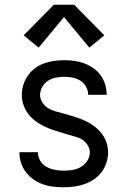

<svg xmlns="http://www.w3.org/2000/svg" viewBox="-20 -782 540 810"><path d="M249 8Q226 8 204 5.5Q182 3 161 -4.5Q140 -12 121.5 -25Q103 -38 89.5 -55.5Q76 -73 69 -94.5Q62 -116 62 -138Q62 -139 62 -139Q62 -139 62 -140H140Q140 -140 140 -139.5Q140 -139 140 -139Q140 -120 150 -103.5Q160 -87 176.5 -78Q193 -69 211.5 -65.5Q230 -62 249 -62Q267 -62 286 -65Q305 -68 321 -77.5Q337 -87 348 -103.5Q359 -120 359 -139Q359 -153 351.5 -166.5Q344 -180 332.5 -189Q321 -198 307 -202.5Q293 -207 279 -211H278Q255 -218 231.5 -225Q208 -232 186 -240.5Q164 -249 143 -262Q122 -275 106 -293Q90 -311 81 -334Q72 -357 72 -381Q72 -403 78.5 -424Q85 -445 97.5 -463Q110 -481 127.5 -494Q145 -507 165.5 -514.5Q186 -522 208 -525Q230 -528 251 -528Q273 -528 294.5 -525Q316 -522 336 -514.5Q356 -507 374 -494.5Q392 -482 404.5 -464.5Q417 -447 423.5 -426Q430 -405 430 -383Q430 -383 430 -382.5Q430 -382 430 -382H352Q352 -382 352 -382.5Q352 -383 352 -383Q352 -400 343 -416Q334 -432 319 -441.5Q304 -451 286.5 -454.5Q269 -458 251 -458Q233 -458 215.5 -454.5Q198 -451 183 -441.5Q168 -432 158.5 -415.5Q149 -399 149 -382Q149 -365 158.5 -350Q168 -335 182.5 -326Q197 -317 213.5 -312.5Q230 -308 246.5 -303.5Q263 -299 279.5 -294Q296 -289 312 -283.5Q328 -278 343 -270.5Q358 -263 372 -253.5Q386 -244 398 -231.5Q410 -219 418.5 -204.5Q427 -190 431.5 -173Q436 -156 436 -139Q436 -117 429 -95.5Q422 -74 408.5 -56Q395 -38 376.5 -25.5Q358 -13 337 -5.5Q316 2 293.5 5Q271 8 249 8ZM143 -581 80 -633 207 -762H293L420 -633L357 -581L250 -710Z"/></svg>

Font: Zed Sans
Style: Regular
Weight: 400
Designer: Belleve Invis
Foundry: Belleve Invis
Version: Version 1.0.0; ttfautohint (v1.8.4)